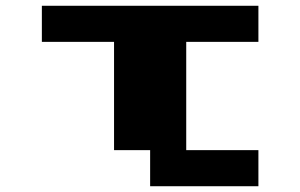

<svg xmlns="http://www.w3.org/2000/svg" viewBox="-20 -770 1040 665"><path d="M500 -125V-250H375V-625H125V-750H875V-625H625V-250H875V-125Z"/></svg>

Font: Press Start 2P
Style: Regular
Weight: 400
Designer: CodeMan38
Foundry: CodeMan38
Version: Version 3.000